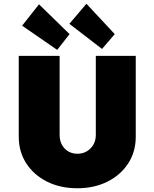

<svg xmlns="http://www.w3.org/2000/svg" viewBox="-20 -998 824 1024"><path d="M392 6Q301 6 230.5 -29.5Q160 -65 120 -127Q80 -189 80 -269V-700H298V-278Q298 -249 310 -226.5Q322 -204 343.5 -191Q365 -178 392 -178Q421 -178 443 -191Q465 -204 478 -226.5Q491 -249 491 -278V-700H704V-269Q704 -189 664 -127Q624 -65 553.5 -29.5Q483 6 392 6ZM524 -737 350 -871 441 -978 592 -816ZM285 -732 98 -861 188 -975 351 -816Z"/></svg>

Font: Lexend Deca Black
Style: Regular
Weight: 900
Designer: Bonnie Shaver-Troup, Thomas Jockin
Foundry: Lexend
Version: Version 1.007